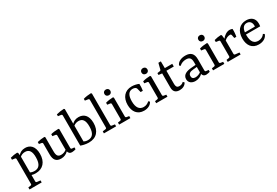

<svg xmlns="http://www.w3.org/2000/svg" viewBox="68 -1758 4394 3041"><g transform="rotate(-30 2264.5 -237.0)"><path d="M244 -33C213 -33 186 -40 169 -51V-337C189 -355 220 -371 261 -371C337 -371 372 -317 370 -208C369 -78 320 -33 244 -33ZM454 -227C454 -365 384 -425 293 -425C233 -425 193 -400 166 -368L161 -410L148 -423C107 -422 63 -415 22 -403V-367L73 -360C86 -358 91 -350 91 -337V115C91 127 85 135 72 136L27 143V180H250V143L189 136C177 135 169 127 169 115V-2C192 6 220 8 242 8C375 8 454 -80 454 -227Z M977 -7V-41L935 -45C922 -46 914 -51 914 -69V-411L903 -423C861 -423 804 -417 763 -406V-370L817 -362C829 -360 836 -352 836 -338V-79C807 -55 773 -44 738 -44C676 -44 658 -79 658 -157V-411L647 -423C606 -422 557 -416 516 -405V-369L561 -361C574 -359 580 -351 580 -338V-143C580 -41 619 8 710 8C767 8 807 -15 840 -47C848 -16 868 6 906 6C930 6 960 -1 977 -7Z M1070 -20C1095 -9 1154 8 1215 8C1357 8 1433 -83 1433 -227C1433 -367 1362 -425 1270 -425C1216 -425 1177 -405 1148 -375V-643L1136 -654C1094 -653 1040 -645 997 -633V-600L1051 -592C1063 -590 1070 -583 1070 -570ZM1221 -33C1189 -33 1166 -41 1148 -51V-339C1173 -359 1203 -371 1239 -371C1307 -371 1350 -329 1348 -207C1347 -85 1303 -33 1221 -33Z M1643 -642 1631 -654C1589 -653 1531 -646 1490 -633V-600L1545 -592C1558 -590 1565 -583 1565 -570V-66C1565 -53 1558 -46 1545 -44L1492 -37V0H1715V-36L1662 -44C1650 -46 1643 -53 1643 -67Z M1912 -411 1901 -423C1859 -422 1807 -416 1764 -403V-367L1815 -360C1828 -358 1834 -350 1834 -338V-67C1834 -54 1827 -46 1814 -44L1770 -37V0H1976V-37L1932 -44C1919 -46 1912 -54 1912 -67ZM1918 -535C1918 -566 1896 -587 1865 -587C1832 -587 1810 -566 1810 -535C1810 -504 1832 -483 1865 -483C1896 -483 1918 -504 1918 -535Z M2042 -202C2042 -80 2104 8 2226 8C2298 8 2352 -22 2375 -71L2353 -90C2330 -66 2294 -46 2249 -46C2172 -46 2128 -102 2128 -219C2128 -330 2167 -384 2235 -384C2260 -384 2280 -377 2292 -367C2302 -359 2304 -351 2307 -337L2323 -276H2363C2369 -314 2373 -361 2370 -398C2341 -413 2289 -425 2243 -425C2111 -425 2042 -331 2042 -202Z M2590 -411 2579 -423C2537 -422 2485 -416 2442 -403V-367L2493 -360C2506 -358 2512 -350 2512 -338V-67C2512 -54 2505 -46 2492 -44L2448 -37V0H2654V-37L2610 -44C2597 -46 2590 -54 2590 -67ZM2596 -535C2596 -566 2574 -587 2543 -587C2510 -587 2488 -566 2488 -535C2488 -504 2510 -483 2543 -483C2574 -483 2596 -504 2596 -535Z M2766 -103C2766 -16 2817 8 2877 8C2932 8 2981 -16 3002 -61L2980 -82C2961 -61 2935 -50 2904 -50C2867 -50 2845 -65 2845 -129V-364H2980V-413H2844L2843 -537H2798L2771 -430C2769 -418 2762 -411 2749 -410L2703 -403V-369L2766 -361Z M3193 -43C3152 -43 3131 -64 3131 -99C3131 -144 3163 -165 3222 -169L3292 -176V-78C3267 -57 3228 -43 3193 -43ZM3165 8C3216 8 3264 -13 3295 -46C3303 -12 3326 6 3361 6C3384 6 3418 -3 3431 -7V-41L3390 -45C3375 -46 3368 -53 3368 -69V-274C3368 -375 3320 -423 3223 -423C3146 -423 3080 -393 3060 -336L3079 -318C3114 -351 3155 -365 3201 -365C3263 -365 3292 -339 3292 -263V-214L3209 -207C3134 -201 3048 -177 3048 -92C3048 -27 3098 8 3165 8Z M3630 -411 3619 -423C3577 -422 3525 -416 3482 -403V-367L3533 -360C3546 -358 3552 -350 3552 -338V-67C3552 -54 3545 -46 3532 -44L3488 -37V0H3694V-37L3650 -44C3637 -46 3630 -54 3630 -67ZM3636 -535C3636 -566 3614 -587 3583 -587C3550 -587 3528 -566 3528 -535C3528 -504 3550 -483 3583 -483C3614 -483 3636 -504 3636 -535Z M3887 -411 3875 -423C3836 -422 3789 -415 3750 -403V-367L3800 -360C3815 -358 3820 -350 3820 -336V-67C3820 -53 3813 -46 3800 -44L3756 -37V0H3992V-36L3919 -44C3906 -45 3898 -53 3898 -67V-309C3929 -340 3966 -354 4000 -354C4015 -354 4021 -348 4025 -332L4036 -276H4073C4082 -318 4086 -374 4083 -415C4070 -421 4047 -425 4033 -425C3980 -425 3926 -386 3895 -344Z M4141 -203C4141 -80 4200 8 4324 8C4408 8 4467 -31 4485 -90L4460 -105C4436 -68 4393 -46 4346 -46C4275 -46 4223 -89 4223 -220C4223 -224 4223 -228 4223 -231H4483C4486 -247 4487 -268 4487 -282C4487 -376 4425 -425 4335 -425C4217 -425 4141 -342 4141 -203ZM4324 -384C4379 -384 4410 -345 4410 -287C4410 -280 4409 -276 4408 -269H4226C4236 -350 4272 -384 4324 -384Z"/></g></svg>

Font: Yrsa
Style: Regular
Weight: 400
Designer: Anna Giedrys (Yrsa+Rasa design), David Brezina (Yrsa art-direction, Rasa art-direction, design)
Foundry: Rosetta Type Foundry
Version: Version 1.001;PS 1.1;hotconv 1.0.88;makeotf.lib2.5.647800